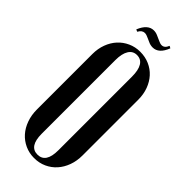

<svg xmlns="http://www.w3.org/2000/svg" viewBox="-268 -867 916 916"><g transform="rotate(45 189.5 -409.0)"><path d="M36 -539Q36 -575 47.5 -606Q59 -637 79.5 -659.5Q100 -682 128.5 -695Q157 -708 190 -708Q224 -708 252.5 -695.5Q281 -683 301.5 -660.5Q322 -638 333.5 -607Q345 -576 345 -539V-164Q345 -126 333.5 -94.5Q322 -63 301.5 -40Q281 -17 252.5 -4Q224 9 190 9Q157 9 128.5 -4Q100 -17 79.5 -40Q59 -63 47.5 -95Q36 -127 36 -164ZM134 -99Q134 -14 190 -14Q246 -14 246 -99V-596Q246 -640 232 -663Q218 -686 190 -686Q163 -686 148.5 -662.5Q134 -639 134 -596ZM112 -765 101 -770Q124 -826 164 -826Q178 -826 191 -820L218 -808Q230 -802 240 -802Q259 -802 269 -827L280 -821Q258 -764 217 -764Q201 -764 187 -771L169 -779Q153 -787 142 -787Q124 -787 112 -765Z"/></g></svg>

Font: Moniqa Narrow Heading
Style: Bold
Weight: 700
Width: 4
Designer: Rajesh Rajput
Foundry: Rajesh Rajput
Version: Version 1.000